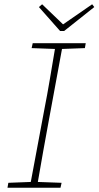

<svg xmlns="http://www.w3.org/2000/svg" viewBox="-20 -878 461 898"><path d="M128 -653 133 -676H381L377 -653L270 -649L208 -313Q195 -242 182 -170Q169 -98 157 -27L268 -23L263 0H15L19 -23L124 -27L187 -364Q201 -435 213 -506.5Q225 -578 237 -649ZM177 -858 275 -764 411 -858 421 -845 280 -733H261L162 -845Z"/></svg>

Font: Source Serif 4 SmText ExtraLight
Style: Italic
Weight: 200
Italic angle: -12°
Designer: Frank Grießhammer
Foundry: Adobe
Version: Version 4.005;hotconv 1.1.0;makeotfexe 2.6.0